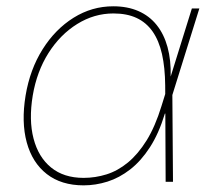

<svg xmlns="http://www.w3.org/2000/svg" viewBox="-20 -569 653 601"><path d="M241.7 11.2Q171.9 11.2 126.5 -24.2Q81.1 -59.6 63.7 -123.3Q46.4 -187 60.1 -270Q73.7 -351.6 113.3 -414.6Q152.8 -477.5 210.2 -513.4Q267.6 -549.3 334.5 -549.3Q378.9 -549.3 413.1 -534.4Q447.3 -519.5 470.2 -491Q493.2 -462.4 504.4 -421.6Q515.6 -380.9 514.2 -328.6H520L519.5 -272.9L521.5 0H498.5L497.1 -301.3Q496.6 -357.4 487.1 -399.7Q477.5 -441.9 457.8 -470.2Q438 -498.5 407.7 -512.7Q377.4 -526.9 335 -526.9Q274.9 -526.9 221.7 -493.9Q168.5 -460.9 131.8 -403.1Q95.2 -345.2 82.5 -270Q69.8 -193.4 85 -135.3Q100.1 -77.1 139.9 -44.7Q179.7 -12.2 241.7 -12.2Q278.3 -12.2 313.5 -23.2Q348.6 -34.2 380.4 -60.3Q412.1 -86.4 439 -129.6Q465.8 -172.9 485.4 -236.8L580.6 -542.5H604L519 -270L502 -213.4H496.1Q477.1 -150.9 449.2 -107.9Q421.4 -64.9 387.5 -38.6Q353.5 -12.2 316.4 -0.5Q279.3 11.2 241.7 11.2Z"/></svg>

Font: Inter 16pt Thin
Style: Italic
Weight: 250
Italic angle: -9.3988°
Version: Version 4.001;git-66647c0bb